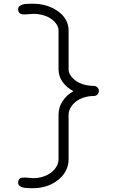

<svg xmlns="http://www.w3.org/2000/svg" viewBox="-20 -897 624 1025"><path d="M346.2 -284.7V-46.1Q346.2 -19.8 336.1 4.4Q325.9 28.6 308.1 47.1Q290.3 65.7 266.7 79.5Q243.2 93.3 215.1 100.5Q187 107.7 157.7 107.7Q156.7 107.7 154.5 107.7Q142.8 107.7 136.5 107.5Q130.1 107.4 118.8 106.4Q107.4 105.5 101 103.3Q94.5 101.1 87.6 97.4Q80.8 93.8 78.4 87.4Q75.9 81.1 77.1 72.8Q78.6 63 84 57.7Q89.4 52.5 98.6 51.4Q107.9 50.3 116.5 50.8Q125 51.3 137.6 52.6Q150.1 54 157.7 54Q186.8 54 212.3 45.3Q237.8 36.6 255.1 22.6Q272.5 8.5 282.5 -9.5Q292.5 -27.6 292.5 -46.1V-284.7Q292.5 -324.2 314 -356.9Q335.4 -389.6 372.1 -410.4Q335.4 -429.4 314 -459.6Q292.5 -489.7 292.5 -526.9V-734.6Q292.5 -750.2 282.7 -765.9Q272.9 -781.5 256 -794.3Q239 -807.1 213.1 -815.1Q187.3 -823 157.7 -823Q150.4 -823 137.6 -821.7Q124.8 -820.3 116.2 -819.9Q107.7 -819.6 98.5 -820.8Q89.4 -822 84 -827.4Q78.6 -832.8 77.1 -842.5Q75.9 -850.8 78.5 -857.1Q81.1 -863.3 87.8 -866.9Q94.5 -870.6 100.6 -872.8Q106.7 -875 117.9 -875.9Q129.2 -876.7 135.4 -876.8Q141.6 -877 153.3 -877Q156.2 -877 157.7 -877Q186.5 -877 214.2 -870.5Q241.9 -864 265.6 -851.6Q289.3 -839.1 307.5 -822Q325.7 -804.9 335.9 -782.3Q346.2 -759.8 346.2 -734.6V-526.9Q346.2 -511.2 356 -495.6Q365.7 -480 382.7 -467.2Q399.7 -454.3 425.5 -446.4Q451.4 -438.5 481 -438.5Q491.9 -438.5 499.9 -430.5Q507.8 -422.6 507.8 -411.6Q507.8 -400.6 499.9 -392.6Q491.9 -384.5 481 -384.5Q451.9 -384.5 426.4 -376Q400.9 -367.4 383.5 -353.4Q366.2 -339.4 356.2 -321.3Q346.2 -303.2 346.2 -284.7Z"/></svg>

Font: Tecnico
Style: Fino
Weight: 400
Version: Version 1.3